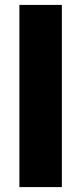

<svg xmlns="http://www.w3.org/2000/svg" viewBox="-20 -762 331 782"><path d="M59 -742H232V0H59Z"/></svg>

Font: Exo ExtraBold
Style: Regular
Weight: 800
Designer: Natanael Gama
Foundry: Natanael Gama
Version: Version 1.500